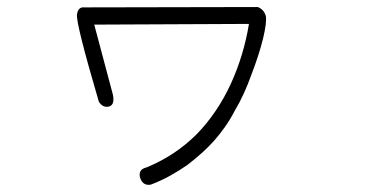

<svg xmlns="http://www.w3.org/2000/svg" viewBox="-20 -501 1040 546"><path d="M713 -481Q731 -474 736 -455Q739 -437 728 -391Q716 -343 695 -289Q675 -232 647 -185Q634 -160 619 -139Q604 -118 589 -101Q573 -83 554 -66Q535 -49 513 -32Q490 -16 464 -1.5Q438 13 409 24Q387 28 379 6Q371 -19 397 -25Q438 -42 473.5 -65.5Q509 -89 540 -120Q599 -181 637 -264Q673 -343 688 -433L248 -431L301 -232Q307 -203 290 -198Q272 -194 261 -212Q195 -437 199 -460Q202 -482 220 -480Z"/></svg>

Font: Yomogi
Style: Regular
Weight: 400
Designer: satsuyako
Foundry: satsuyako
Version: Version 3.100